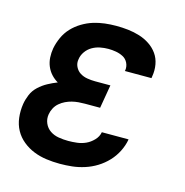

<svg xmlns="http://www.w3.org/2000/svg" viewBox="-85 -608 671 696"><g transform="rotate(15 250.0 -260.0)"><path d="M199 8Q173 8 148 4.5Q123 1 100.5 -8Q78 -17 59 -32.5Q40 -48 28.5 -69Q17 -90 14 -115.5Q11 -141 15 -167Q18 -185 25.5 -203Q33 -221 48 -235Q63 -249 80.5 -258.5Q98 -268 116 -275Q102 -283 91 -295Q80 -307 73.5 -322.5Q67 -338 66 -355.5Q65 -373 68 -390Q72 -411 81.5 -432Q91 -453 106.5 -469.5Q122 -486 142 -498Q162 -510 183 -516.5Q204 -523 225.5 -525.5Q247 -528 268 -528Q291 -528 313 -525.5Q335 -523 356 -516.5Q377 -510 395 -498Q413 -486 425 -469Q437 -452 441 -430Q445 -408 441 -385L440 -378H340L341 -381Q343 -396 336.5 -409Q330 -422 317.5 -428.5Q305 -435 290.5 -437.5Q276 -440 262 -440Q247 -440 231.5 -437Q216 -434 202 -426Q188 -418 178.5 -404.5Q169 -391 167 -376Q164 -361 170.5 -347.5Q177 -334 189 -326.5Q201 -319 216 -316.5Q231 -314 246 -314H303L288 -226H231Q219 -226 207 -225Q195 -224 183 -221Q171 -218 159.5 -212.5Q148 -207 138 -198.5Q128 -190 122 -178.5Q116 -167 114 -155Q111 -137 118 -121Q125 -105 139 -95.5Q153 -86 171 -83Q189 -80 207 -80Q223 -80 240 -82Q257 -84 272.5 -91Q288 -98 301 -111.5Q314 -125 317 -142H417V-140Q413 -118 402 -96Q391 -74 374 -56Q357 -38 336 -25Q315 -12 291.5 -4.5Q268 3 245 5.5Q222 8 199 8Z"/></g></svg>

Font: Iosevka Term Curly SmBd Obl
Style: Regular
Weight: 600
Italic angle: -9°
Designer: Belleve Invis
Foundry: Belleve Invis
Version: Version 32.3.0